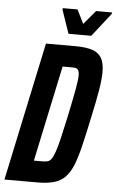

<svg xmlns="http://www.w3.org/2000/svg" viewBox="-65 -910 576 950"><g transform="rotate(5 223.5 -435.0)"><path d="M-6 0 140 -688H286Q340 -688 371.5 -677Q403 -666 417 -641Q431 -616 431 -573Q431 -534 421.5 -478.5Q412 -423 395 -345Q378 -264 364 -205Q350 -146 334.5 -106.5Q319 -67 297 -43.5Q275 -20 241.5 -10Q208 0 158 0ZM131 -106H172Q187 -106 198 -108.5Q209 -111 217.5 -122.5Q226 -134 235 -159.5Q244 -185 254.5 -229.5Q265 -274 280 -344Q298 -430 306.5 -477Q315 -524 315 -546Q315 -559 312 -566.5Q309 -574 304 -577.5Q299 -581 290.5 -581.5Q282 -582 272 -582H232ZM247 -746 207 -862 208 -870H281L315 -801L373 -870H453L451 -862L360 -746Z"/></g></svg>

Font: Saira ExtraCondensed
Style: Bold Italic
Weight: 700
Width: 2
Italic angle: -12°
Designer: Hector Gatti with collaboration of the Omnibus-Type team
Foundry: Omnibus-Type
Version: Version 1.101